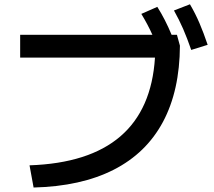

<svg xmlns="http://www.w3.org/2000/svg" viewBox="-20 -838 978 879"><path d="M689.5 -574.2H72.3V-678.7H677.7Q656.7 -725.6 627 -774.4L700.2 -806.6Q736.3 -749.5 765.6 -678.7H790L803.7 -628.9Q802.7 -423.3 726.1 -280Q649.4 -136.7 500.2 -60.8Q351.1 15.1 133.8 20.5L115.2 -81.1Q659.7 -99.6 689.5 -574.2ZM776.4 -790 849.6 -818.4Q874.5 -775.9 893.3 -731.9Q912.1 -688 930.7 -632.8L855.5 -609.4Q836.9 -663.1 818.4 -705.8Q799.8 -748.5 776.4 -790Z"/></svg>

Font: Pretendard SemiBold
Style: Regular
Weight: 600
Designer: Base glyphs from Inter by Rasmus Andersson; Hangeul glyphs from Noto Sans CJK(Source Han Sans) by Jang Soo-young and Kan
Foundry: Kil Hyung-jin
Version: Version 1.309